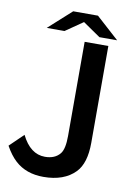

<svg xmlns="http://www.w3.org/2000/svg" viewBox="-99 -944 758 1052"><g transform="rotate(10 280.0 -418.0)"><path d="M221.2 -878.9H358.9L485.8 -764.2H387.2L290 -831.1L192.9 -764.2H94.2ZM312 -725.1H443.8V-186Q443.8 -72.8 394 -21Q332 43 217.3 43Q121.1 43 60.1 -12.7Q27.8 -42 0 -92.3L76.2 -166Q125 -66.9 206.5 -66.9Q262.2 -66.9 290.5 -102.1Q312 -128.9 312 -201.2Z"/></g></svg>

Font: BIZ UDPGothic
Style: Bold
Weight: 700
Designer: TypeBank Co., Ltd.
Foundry: Morisawa Inc.
Version: Version 1.051